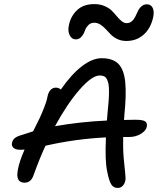

<svg xmlns="http://www.w3.org/2000/svg" viewBox="-20 -925 777 946"><path d="M353 -731Q333.5 -731 323.5 -751.2Q313.5 -771.5 318.8 -796.9Q326.2 -841.8 357.9 -873.3Q389.6 -904.8 444.8 -904.8Q473.1 -904.8 495.6 -895Q518.1 -885.3 531.5 -871.6Q544.9 -857.9 556.2 -844.2Q567.4 -830.6 579.3 -820.8Q591.3 -811 604 -811Q619.1 -811 629.9 -820.6Q640.6 -830.1 647 -843.8Q653.3 -857.4 659.9 -871.1Q666.5 -884.8 677.5 -894.3Q688.5 -903.8 704.1 -903.8Q723.1 -903.8 731.9 -887Q740.7 -870.1 734.9 -840.8Q722.7 -785.2 687.7 -754.2Q652.8 -723.1 602.1 -723.1Q578.1 -723.1 558.6 -732.4Q539.1 -741.7 526.1 -754.9Q513.2 -768.1 501.2 -781.2Q489.3 -794.4 474.9 -803.7Q460.4 -813 443.8 -813Q425.8 -813 414.1 -800Q402.3 -787.1 397.5 -772Q392.6 -756.8 381.3 -743.9Q370.1 -731 353 -731ZM81.1 -187Q57.1 -187 46.6 -196.5Q36.1 -206.1 39.1 -220.2Q41.5 -233.4 50 -241.9Q58.6 -250.5 77.1 -256.8Q126.5 -272.9 143.1 -277.8Q164.1 -319.3 174.1 -340.3Q184.1 -361.3 196.8 -393.1Q209.5 -424.8 213.9 -448.2Q217.8 -469.2 228.5 -481.2Q239.3 -493.2 254.9 -493.2Q269 -493.2 279.8 -483.9Q331.5 -558.6 383.3 -598.4Q435.1 -638.2 481 -638.2Q536.6 -638.2 564 -609.6Q591.3 -581.1 597.2 -518.8Q603 -456.5 592.8 -358.9Q592.8 -349.6 590.8 -334Q600.6 -334 619.4 -334.5Q638.2 -335 647 -335Q683.6 -335 695.3 -326.9Q707 -318.8 703.1 -299.8Q699.2 -280.8 673.8 -265.4Q648.4 -250 616.2 -250H586.9Q585.4 -193.4 589.6 -144.8Q593.8 -96.2 596.9 -71Q600.1 -45.9 597.2 -33.2Q593.3 -17.6 583.5 -8.3Q573.7 1 560.1 1Q538.6 1 527.6 -17.3Q516.6 -35.6 507.8 -82Q496.6 -133.8 502 -248Q351.6 -240.7 204.1 -207Q176.3 -147.5 146 -64Q133.8 -24.9 101.1 -24.9Q55.7 -24.9 67.9 -87.9Q75.2 -129.9 101.1 -188Q94.2 -187 81.1 -187ZM471.2 -553.2Q433.6 -553.2 372.8 -484.1Q312 -415 251 -303.2Q376.5 -325.2 506.8 -331.1Q507.3 -336.9 508.3 -349.1Q509.3 -361.3 509.8 -367.2Q513.7 -403.8 515.4 -429Q517.1 -454.1 517.1 -476.3Q517.1 -498.5 514.4 -512Q511.7 -525.4 506.3 -535.4Q501 -545.4 492.4 -549.3Q483.9 -553.2 471.2 -553.2Z"/></svg>

Font: Shantell Sans Irregular Bouncy
Style: Italic
Weight: 400
Italic angle: -11.31°
Designer: Stephen Nixon, Anya Danilova, Shantell Martin
Foundry: Arrow Type
Version: Version 1.006;[9816181b4]